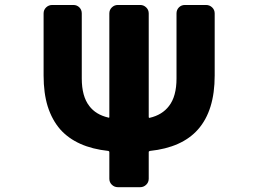

<svg xmlns="http://www.w3.org/2000/svg" viewBox="-20 -776 1040 776"><path d="M456.1 -19.5Q442.4 -19.5 432.1 -29.3Q421.9 -39.1 421.9 -53.7V-161.1Q421.9 -165 418 -166Q289.1 -179.7 223.6 -252.9Q190.4 -291 172.9 -345.7Q156.2 -399.4 156.2 -470.7V-721.7Q156.2 -736.3 166.5 -746.1Q176.8 -755.9 191.4 -755.9H276.4Q291 -755.9 300.8 -746.1Q310.5 -736.3 310.5 -721.7V-459Q310.5 -386.7 340.8 -347.7Q367.2 -312.5 418 -300.8Q421.9 -298.8 421.9 -303.7V-721.7Q421.9 -736.3 432.1 -746.1Q442.4 -755.9 456.1 -755.9H546.9Q560.5 -755.9 570.8 -746.1Q581.1 -736.3 581.1 -721.7V-303.7Q581.1 -298.8 585 -299.8Q635.7 -311.5 663.1 -347.7Q693.4 -386.7 693.4 -459V-721.7Q693.4 -736.3 703.1 -746.1Q712.9 -755.9 727.5 -755.9H812.5Q827.1 -755.9 837.4 -746.1Q847.7 -736.3 847.7 -721.7V-470.7Q847.7 -329.1 780.3 -252.9Q715.8 -179.7 585.9 -166Q581.1 -165 581.1 -161.1V-53.7Q581.1 -39.1 570.8 -29.3Q560.5 -19.5 546.9 -19.5Z"/></svg>

Font: Rounded-L Mgen+ 1m bold
Style: Bold
Weight: 700
Designer: [Source Han Sans]
Ryoko NISHIZUKA  (kana & ideographs); Paul D. Hunt (Latin, Greek & Cyrillic); Wenlong ZHANG  (bopomofo
Version: Version 1.059.20150602